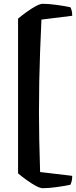

<svg xmlns="http://www.w3.org/2000/svg" viewBox="-20 -820 400 1010"><path d="M205 170Q191 170 168 157.5Q145 145 120 127Q95 109 75 92V-722Q95 -739 120 -757Q145 -775 168 -787.5Q191 -800 205 -800Q237 -800 279.5 -794Q322 -788 350 -782Q353 -778 356.5 -766.5Q360 -755 360 -737L198 -717Q194 -630 191 -550.5Q188 -471 186.5 -393Q185 -315 185 -230Q185 -162 186.5 -84.5Q188 -7 191 85L360 105Q360 123 356.5 135Q353 147 350 152Q322 158 279.5 164Q237 170 205 170Z"/></svg>

Font: Texturina 72pt Black
Style: Regular
Weight: 900
Designer: Guillermo Torres Carreño
Foundry: Omnibus-Type
Version: Version 1.002; ttfautohint (v1.8.3)